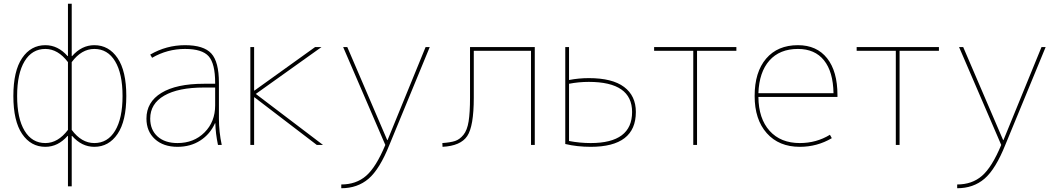

<svg xmlns="http://www.w3.org/2000/svg" viewBox="-20 -770 5616 1020"><path d="M361 220H341V-48H339Q288 10 221 10Q144 10 97.5 -58.5Q51 -127 51 -260Q51 -393 97.5 -461.5Q144 -530 221 -530Q288 -530 339 -472H341V-750H361V-472H363Q414 -530 481 -530Q558 -530 604.5 -461.5Q651 -393 651 -260Q651 -127 604.5 -58.5Q558 10 481 10Q414 10 363 -48H361ZM481 -510Q413 -510 361 -440V-80Q413 -10 481 -10Q552 -10 591.5 -75.5Q631 -141 631 -260Q631 -379 591.5 -444.5Q552 -510 481 -510ZM221 -10Q288 -10 341 -80V-440Q288 -510 221 -510Q150 -510 110.5 -444.5Q71 -379 71 -260Q71 -141 110.5 -75.5Q150 -10 221 -10Z M1124 -115H1122Q1096 -57 1044 -23.5Q992 10 923 10Q848 10 803 -31Q758 -72 758 -140Q758 -228 837.5 -276.5Q917 -325 1063 -325H1123V-330Q1123 -432 1088.5 -471Q1054 -510 963 -510Q869 -510 788 -463L778 -480Q864 -530 963 -530Q1062 -530 1102.5 -486Q1143 -442 1143 -330V-140Q1143 -70 1158 0H1138Q1125 -62 1124 -115ZM778 -140Q778 -80 817 -45Q856 -10 923 -10Q1010 -10 1066.5 -66.5Q1123 -123 1123 -210V-305H1063Q927 -305 852.5 -262Q778 -219 778 -140Z M1330 -253V0H1310V-520H1330V-289H1332L1654 -520H1688L1339 -271L1696 0H1663L1332 -253Z M2037 -26H2039L2241 -520H2263L2049 -1Q1997 129 1938 179.5Q1879 230 1793 230V210Q1872 210 1925 164Q1978 118 2027 0L1803 -520H1825Z M2477 -251V-520H2821V0H2801V-500H2497V-251Q2497 -99 2462 -47Q2427 5 2331 10L2330 -10Q2373 -13 2397.5 -21Q2422 -29 2442 -53.5Q2462 -78 2469.5 -125Q2477 -172 2477 -251Z M2983 -520H3003V-345Q3055 -355 3108 -355Q3233 -355 3295.5 -308Q3358 -261 3358 -175Q3358 10 3118 10Q3046 10 2983 -5ZM3003 -325V-21Q3060 -10 3118 -10Q3338 -10 3338 -175Q3338 -335 3108 -335Q3055 -335 3003 -325Z M3892 -500H3683V0H3663V-500H3455V-520H3892Z M4009 -275H4408Q4406 -389 4357.5 -449.5Q4309 -510 4219 -510Q4122 -510 4067.5 -448.5Q4013 -387 4009 -275ZM4009 -255Q4010 -140 4068.5 -75Q4127 -10 4229 -10Q4317 -10 4389 -54L4399 -36Q4321 10 4229 10Q4118 10 4053.5 -62.5Q3989 -135 3989 -260Q3989 -387 4050 -458.5Q4111 -530 4219 -530Q4319 -530 4374 -460.5Q4429 -391 4429 -265V-255Z M4968 -500H4759V0H4739V-500H4531V-520H4968Z M5309 -26H5311L5513 -520H5535L5321 -1Q5269 129 5210 179.5Q5151 230 5065 230V210Q5144 210 5197 164Q5250 118 5299 0L5075 -520H5097Z"/></svg>

Font: Mplus 1p Thin
Style: Regular
Weight: 250
Version: Version 1.061